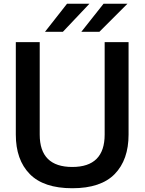

<svg xmlns="http://www.w3.org/2000/svg" viewBox="-20 -987 768 1020"><path d="M64 -272V-763H191V-272Q191 -100 364 -100Q536 -100 536 -272V-763H663V-272Q663 -138 589.5 -62.5Q516 13 364 13Q212 13 138 -62.5Q64 -138 64 -272ZM314 -818H219L336 -967H455ZM508 -818H412L530 -967H657Z"/></svg>

Font: Open Sauce Sans SemiBold
Style: Regular
Weight: 600
Designer: Alfredo Marco Pradil
Foundry: Creative Sauce Fz LLC
Version: Version 1.477